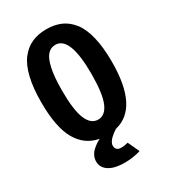

<svg xmlns="http://www.w3.org/2000/svg" viewBox="-216 -815 1002 1126"><g transform="rotate(-30 285.0 -252.0)"><path d="M398.5 186.5Q359 198.5 316 201.5Q273 204.5 234.8 197.5Q196.5 190.5 171.8 168.8Q147 147 147 112.5Q147 92.5 156 74.2Q165 56 180 42.8Q195 29.5 207 21.5Q219 13.5 231.5 7Q140 -9.5 91 -94.5Q42 -179.5 42 -348Q42 -445.5 58.8 -515.5Q75.5 -585.5 107.8 -626.8Q140 -668 182.8 -687Q225.5 -706 281.5 -706Q337.5 -706 380 -687Q422.5 -668 454.5 -626.8Q486.5 -585.5 503.2 -515.5Q520 -445.5 520 -348Q520 -38 344.5 4Q336 9 327 15.5Q318 22 305.8 32.8Q293.5 43.5 285.8 56.2Q278 69 278 81Q278 97.5 287.2 106.2Q296.5 115 311.5 115.5Q326.5 116 338.5 114.2Q350.5 112.5 362.5 109ZM380.5 -348Q380.5 -600.5 281.5 -600.5Q249.5 -600.5 227.8 -575.8Q206 -551 194 -494Q182 -437 182 -348Q182 -215 207.5 -154.8Q233 -94.5 281.5 -94.5Q330 -94.5 355.2 -154.8Q380.5 -215 380.5 -348Z"/></g></svg>

Font: League Mono Narrow SemiBold
Style: Regular
Weight: 600
Width: 3
Designer: Tyler Finck
Foundry: The League of Moveable Type / Tyler Finck
Version: Version 2.210